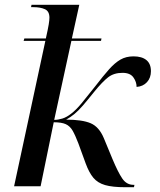

<svg xmlns="http://www.w3.org/2000/svg" viewBox="-20 -780 670 804"><path d="M505 4Q451 4 420 -5Q389 -14 371 -35.5Q353 -57 339 -95L308 -180Q295 -214 284 -233Q273 -252 255.5 -260Q238 -268 205 -268L150 0H39L170 -609H79L82 -619H172Q181 -659 184 -677.5Q187 -696 187 -706Q187 -733 168 -741.5Q149 -750 120 -750H110L112 -760H312L281 -619H405L403 -609H279L207 -278Q223 -278 241 -283.5Q259 -289 278 -304Q299 -320 322 -348Q345 -376 379 -419Q412 -462 436.5 -489.5Q461 -517 484.5 -530.5Q508 -544 539 -544Q574 -544 593 -528.5Q612 -513 612 -482Q612 -454 595.5 -436Q579 -418 552 -416Q552 -437 538.5 -456Q525 -475 493 -475Q457 -475 433 -456.5Q409 -438 374 -395Q346 -360 327 -338Q308 -316 291.5 -302.5Q275 -289 257 -279Q324 -279 359.5 -264Q395 -249 415 -201L451 -114Q474 -59 492 -32.5Q510 -6 539 -6H543L541 4Z"/></svg>

Font: Noto Serif Display Medium
Style: Italic
Weight: 500
Italic angle: -12°
Designer: Monotype Design Team
Foundry: Monotype Imaging Inc.
Version: Version 2.009